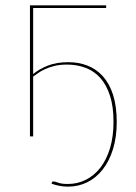

<svg xmlns="http://www.w3.org/2000/svg" viewBox="-20 -510 508 718"><path d="M377 -490V-480H104V-233Q126.5 -252 159.2 -264.8Q192 -277.5 235.5 -277.5Q274 -277.5 307 -264.8Q340 -252 364.5 -225Q389 -198 402.8 -155.5Q416.5 -113 416.5 -54Q416.5 3 402.5 48Q388.5 93 363.8 124.2Q339 155.5 305.8 171.8Q272.5 188 234 188Q204 188 173 177Q173 176 173.5 174.8Q174 173.5 174 172.5Q174.5 171.5 175.2 170Q176 168.5 179 168.5Q185.5 168.5 197.8 173.2Q210 178 233.5 178Q270 178 301.2 162.2Q332.5 146.5 355.5 116.8Q378.5 87 391.5 43.8Q404.5 0.5 404.5 -54.5Q404.5 -111 391.5 -151.5Q378.5 -192 355.5 -218Q332.5 -244 300.5 -256.2Q268.5 -268.5 230.5 -268.5Q204 -268.5 183.8 -263.5Q163.5 -258.5 148 -251.2Q132.5 -244 121.8 -236.2Q111 -228.5 104 -223.5V0H92V-490Z"/></svg>

Font: Lato Hairline
Style: Regular
Weight: 100
Designer: Lukasz Dziedzic
Foundry: tyPoland Lukasz Dziedzic
Version: Version 2.007; 2014-02-27